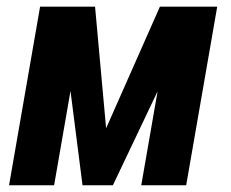

<svg xmlns="http://www.w3.org/2000/svg" viewBox="-20 -548 684 568"><path d="M293.9 -168.5 453.1 -528.3H565.4L314 0H224.1L156.7 -528.3H261.2ZM231.9 -528.3 140.1 0H6.8L98.6 -528.3ZM397.9 0 489.7 -528.3H622.6L530.8 0Z"/></svg>

Font: Roboto Condensed
Style: Bold Italic
Weight: 700
Italic angle: -12°
Designer: Christian Robertson
Foundry: Google
Version: Version 3.0